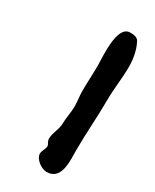

<svg xmlns="http://www.w3.org/2000/svg" viewBox="-128 -592 428 529"><g transform="rotate(30 86.5 -327.0)"><path d="M76 -186C76 -177 83 -171 83 -166C83 -156 75 -148 75 -138C75 -120 100 -103 116 -103C164 -103 157 -165 157 -197C157 -251 162 -305 162 -359C162 -395 168 -430 168 -466C168 -491 164 -517 152 -540C147 -550 134 -551 124 -551C82 -551 92 -454 92 -428C92 -401 90 -373 90 -346C90 -330 93 -314 93 -298C93 -279 88 -260 88 -241C88 -222 76 -205 76 -186Z"/></g></svg>

Font: ChillLongCangKaiShu Medium
Style: Regular
Weight: 500
Version: Version 3.500;Glyphs 3.1.1 (3135)